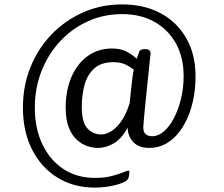

<svg xmlns="http://www.w3.org/2000/svg" viewBox="-20 -725 1014 871"><path d="M410 126Q313 126 239.5 80Q166 34 125 -47.5Q84 -129 84 -237Q84 -336 118.5 -421Q153 -506 214.5 -569.5Q276 -633 357.5 -669Q439 -705 534 -705Q635 -705 709.5 -664.5Q784 -624 825.5 -551Q867 -478 867 -380Q867 -289 840.5 -215Q814 -141 766.5 -97.5Q719 -54 657 -54Q610 -54 585 -80Q560 -106 559 -146Q533 -97 497.5 -75.5Q462 -54 423 -54Q402 -54 377 -62Q352 -70 329.5 -90Q307 -110 292.5 -145.5Q278 -181 278 -236Q278 -315 304 -375.5Q330 -436 377.5 -470.5Q425 -505 489 -505Q530 -505 558.5 -488.5Q587 -472 600 -458Q608 -480 612 -491Q616 -502 635 -502H641Q663 -502 663 -481Q663 -481 660.5 -458.5Q658 -436 654.5 -400.5Q651 -365 646.5 -324Q642 -283 638.5 -245.5Q635 -208 632.5 -181.5Q630 -155 630 -149Q630 -128 638 -119.5Q646 -111 655.5 -109Q665 -107 670 -107Q698 -107 723.5 -129Q749 -151 769 -189Q789 -227 801 -276.5Q813 -326 813 -380Q813 -465 778 -528Q743 -591 680.5 -626Q618 -661 534 -661Q451 -661 379 -628.5Q307 -596 253 -538Q199 -480 168.5 -403Q138 -326 138 -237Q138 -142 172.5 -70Q207 2 268 42Q329 82 410 82Q455 82 487 73.5Q519 65 538 57Q557 49 563 49Q567 49 567 55Q567 66 563 82Q560 94 536 104Q512 114 478 120Q444 126 410 126ZM439 -115Q458 -115 481 -127.5Q504 -140 527 -170.5Q550 -201 568 -256Q571 -282 574 -313Q577 -344 580.5 -371Q584 -398 587 -409Q574 -420 551 -431.5Q528 -443 495 -443Q438 -443 406.5 -413.5Q375 -384 363 -338Q351 -292 351 -241Q351 -169 377 -142Q403 -115 439 -115Z"/></svg>

Font: Asap
Style: Italic
Weight: 400
Italic angle: -6°
Designer: Pablo Cosgaya
Foundry: Omnibus-Type
Version: Version 3.001; ttfautohint (v1.8.3)